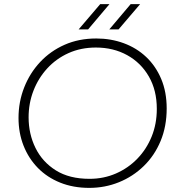

<svg xmlns="http://www.w3.org/2000/svg" viewBox="-20 -900 871 933"><path d="M414 13Q336 13 272.5 -12.5Q209 -38 164 -84Q119 -130 94.5 -192Q70 -254 70 -327Q70 -405 97.5 -475Q125 -545 175 -598.5Q225 -652 294 -682.5Q363 -713 448 -713Q519 -713 581.5 -690Q644 -667 690.5 -623Q737 -579 763.5 -516Q790 -453 790 -373Q790 -286 760.5 -215Q731 -144 678.5 -93Q626 -42 558 -14.5Q490 13 414 13ZM415 -31Q484 -31 543.5 -57Q603 -83 647.5 -129Q692 -175 717 -236.5Q742 -298 742 -371Q742 -461 703.5 -528Q665 -595 598 -632Q531 -669 446 -669Q373 -669 313 -642Q253 -615 209.5 -567.5Q166 -520 142.5 -459Q119 -398 119 -330Q119 -249 152.5 -181Q186 -113 251.5 -72Q317 -31 415 -31ZM511 -757 615 -880H661L556 -757ZM362 -757 467 -880H512L408 -757Z"/></svg>

Font: MuseoModerno Thin ExtraLight
Style: Italic
Weight: 250
Italic angle: -9°
Version: Version 1.003